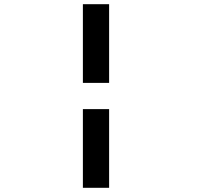

<svg xmlns="http://www.w3.org/2000/svg" viewBox="-20 -895 1040 915"><path d="M375 -375H500V0H375ZM375 -875H500V-500H375Z"/></svg>

Font: Pixel Operator Mono 8
Style: Regular
Weight: 400
Monospace: yes
Designer: Jayvee Enaguas (HarvettFox96)
Foundry: The Grandoplex Project
Version: Version 1.5.0 (October 25, 2015)